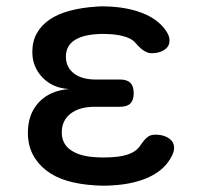

<svg xmlns="http://www.w3.org/2000/svg" viewBox="-20 -578 640 606"><path d="M507 -476Q515 -463 515 -450.5Q515 -438 508.5 -429.5Q502 -421 489 -415.5Q476 -410 457 -410Q451 -410 445 -412.5Q439 -415 433.5 -418.5Q428 -422 422 -427.5Q416 -433 409 -441Q399 -454 378.5 -461Q358 -468 331 -470Q318 -471 306.5 -471Q295 -471 283 -470Q238 -467 213 -449.5Q188 -432 188 -399Q188 -366 213 -346.5Q238 -327 282 -327H359Q381 -327 391.5 -316.5Q402 -306 402 -284Q402 -262 391.5 -251.5Q381 -241 359 -241H279Q231 -241 203 -219.5Q175 -198 175 -160Q175 -124 203 -104.5Q231 -85 279 -82Q293 -81 307.5 -81Q322 -81 336 -82Q369 -84 391.5 -93.5Q414 -103 425 -122Q430 -129 435 -135Q440 -141 445 -145Q450 -149 456 -151Q462 -153 470 -153Q488 -153 501.5 -147.5Q515 -142 522 -133.5Q529 -125 529.5 -113Q530 -101 523 -87Q502 -44 453.5 -20.5Q405 3 336 7Q322 8 307.5 8Q293 8 279 7Q230 4 191.5 -7.5Q153 -19 125.5 -40.5Q98 -62 83 -91.5Q68 -121 68 -159Q68 -218 102.5 -255Q137 -292 198 -297Q146 -300 114 -333.5Q82 -367 82 -414Q82 -448 96.5 -473.5Q111 -499 137 -516.5Q163 -534 200 -544Q237 -554 283 -557Q295 -558 306.5 -558Q318 -558 331 -557Q394 -553 439.5 -532.5Q485 -512 507 -476Z"/></svg>

Font: Maple Mono Normal NL Medium
Style: Regular
Weight: 500
Monospace: yes
Designer: subframe7536
Version: Version 7.000